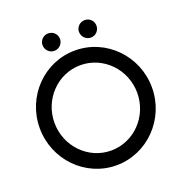

<svg xmlns="http://www.w3.org/2000/svg" viewBox="-157 -1017 1133 1188"><g transform="rotate(-20 409.5 -423.0)"><path d="M779 -345C779 -554 613 -723 409 -723C205 -723 40 -554 40 -345C40 -137 205 33 409 33C613 33 779 -137 779 -345ZM682 -345C682 -190 560 -64 409 -64C259 -64 137 -190 137 -345C137 -500 259 -626 409 -626C560 -626 682 -500 682 -345ZM587 -822C587 -854 562 -879 530 -879C498 -879 472 -854 472 -822C472 -790 498 -764 530 -764C562 -764 587 -790 587 -822ZM347 -822C347 -854 321 -879 289 -879C258 -879 232 -854 232 -822C232 -790 258 -764 289 -764C321 -764 347 -790 347 -822Z"/></g></svg>

Font: McLaren
Style: Regular
Weight: 400
Designer: Astigmatic (AOETI)
Foundry: Astigmatic (AOETI)
Version: Version 1.000